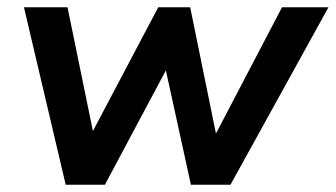

<svg xmlns="http://www.w3.org/2000/svg" viewBox="-20 -509 925 529"><path d="M161 0 46 -489H166L236 -148L416 -489H504L575 -141L757 -489H885L615 0H506L437 -315L269 0Z"/></svg>

Font: Nunito Sans
Style: Bold Italic
Weight: 700
Italic angle: -9°
Designer: Vernon Adams
Foundry: Vernon Adams
Version: Version 3.006; ttfautohint (v1.8.3)